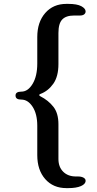

<svg xmlns="http://www.w3.org/2000/svg" viewBox="-20 -819 501 989"><path d="M421 112Q421 102 410 96Q399 90 381 90H371Q330 90 305.5 65.5Q281 41 281 0V-179Q281 -236 255 -269Q229 -302 188 -323Q182 -326 182 -329.5Q182 -333 188 -335Q228 -350 254.5 -387.5Q281 -425 281 -489V-649Q281 -698 300.5 -718.5Q320 -739 361 -739H391Q406 -739 413.5 -745Q421 -751 421 -760Q421 -775 399 -787Q377 -799 331 -799H322Q254 -799 213 -752Q172 -705 172 -628V-492Q172 -427 148 -387Q124 -347 90 -347Q75 -347 67.5 -342Q60 -337 60 -327Q60 -316 67.5 -311Q75 -306 90 -306Q124 -306 148 -269Q172 -232 172 -171V-20Q172 57 213 103.5Q254 150 322 150H331Q373 150 397 139.5Q421 129 421 112Z"/></svg>

Font: Raigarh
Style: Regular
Weight: 400
Designer: jaikishan Patel
Foundry: MagicType
Version: Version 1.000;FEAKit 1.0